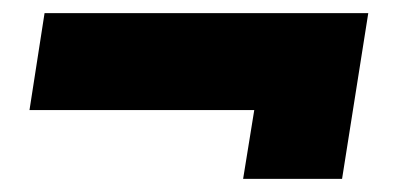

<svg xmlns="http://www.w3.org/2000/svg" viewBox="-20 -357 606 293"><path d="M351 -84 368 -189H25L48 -337H542L502 -84Z"/></svg>

Font: MuseoModerno Thin Black
Style: Italic
Weight: 900
Italic angle: -9°
Version: Version 1.003